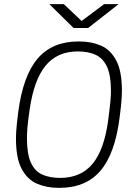

<svg xmlns="http://www.w3.org/2000/svg" viewBox="-20 -896 640 926"><path d="M262 10Q205 10 158.5 -10Q112 -30 84.5 -81.5Q57 -133 57 -228Q57 -243 58 -260Q59 -277 61.5 -300.5Q64 -324 68 -356Q91 -531 161.5 -613.5Q232 -696 358 -696H363Q421 -696 467 -676Q513 -656 540.5 -604.5Q568 -553 568 -458Q568 -443 567 -425.5Q566 -408 563.5 -385Q561 -362 557 -330Q535 -155 464.5 -72.5Q394 10 267 10ZM270 -38Q370 -38 426.5 -106Q483 -174 502 -318Q506 -349 508.5 -370.5Q511 -392 512.5 -407.5Q514 -423 514.5 -435Q515 -447 515 -458Q515 -534 495.5 -575Q476 -616 440.5 -632Q405 -648 355 -648Q257 -648 200.5 -580Q144 -512 123 -368Q119 -337 116 -315.5Q113 -294 112 -278.5Q111 -263 110.5 -251Q110 -239 110 -228Q110 -153 129 -111.5Q148 -70 184 -54Q220 -38 270 -38ZM335 -761 218 -876H288L385 -784H359L482 -876H552L405 -761Z"/></svg>

Font: Chivo Mono Medium Thin
Style: Italic
Weight: 250
Italic angle: -8.05°
Monospace: yes
Version: Version 1.008